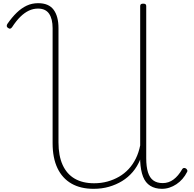

<svg xmlns="http://www.w3.org/2000/svg" viewBox="-20 -1170 1223 1208"><path d="M569 18Q487 18 429.5 -15Q372 -48 341.5 -112Q311 -176 311 -269V-993Q311 -1051 289 -1083.5Q267 -1116 219 -1116Q189 -1116 161.5 -1103Q134 -1090 108 -1064.5Q82 -1039 56 -999Q51 -992 45 -990Q39 -988 31 -994Q23 -999 22.5 -1005.5Q22 -1012 26 -1019Q55 -1061 85 -1090Q115 -1119 148 -1134.5Q181 -1150 220 -1150Q287 -1150 317.5 -1108.5Q348 -1067 348 -993V-274Q348 -190 374 -132.5Q400 -75 450 -46Q500 -17 572 -17Q617 -17 656.5 -28Q696 -39 729.5 -58.5Q763 -78 789.5 -106.5Q816 -135 834.5 -172.5Q853 -210 862 -255V-1132Q862 -1140 866.5 -1143.5Q871 -1147 881 -1147Q891 -1147 895.5 -1143.5Q900 -1140 900 -1132V-175Q900 -121 911 -86Q922 -51 945 -34.5Q968 -18 1004 -18Q1041 -18 1071.5 -40.5Q1102 -63 1126 -105Q1130 -112 1136 -113Q1142 -114 1150 -110Q1155 -106 1158 -100Q1161 -94 1157 -88Q1145 -64 1128 -44.5Q1111 -25 1090 -11Q1069 3 1046 10.5Q1023 18 999 18Q956 18 925.5 -1Q895 -20 880 -58.5Q865 -97 862 -156Q862 -159 862 -161.5Q862 -164 862 -166Q844 -122 815 -88Q786 -54 748.5 -31Q711 -8 666 5Q621 18 569 18Z"/></svg>

Font: Playwrite CL Thin
Style: Regular
Weight: 100
Designer: Veronika Burian, José Scaglione
Foundry: TypeTogether
Version: Version 1.002